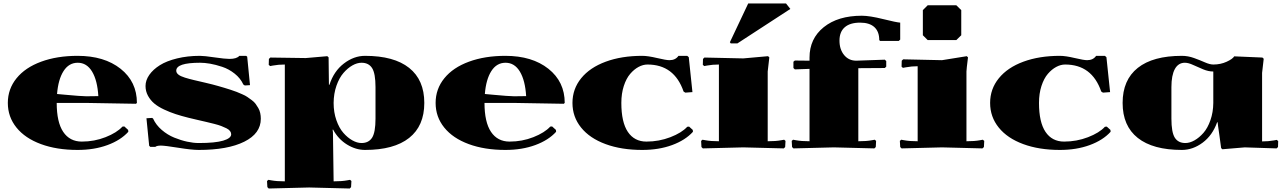

<svg xmlns="http://www.w3.org/2000/svg" viewBox="-20 -850 7377 1101"><path d="M543.9 -298.8Q538.6 -388.7 508.1 -439.5Q477.5 -490.2 425.8 -490.2Q375 -490.2 344.5 -442.6Q314 -395 307.1 -311Q313 -310.5 355 -306.6Q397 -302.7 428.7 -300.3Q460.4 -297.9 475.1 -297.9Q510.7 -297.9 543.9 -298.8ZM759.8 -254.9Q515.1 -259.8 475.1 -259.8H305.2Q305.2 -149.4 342.5 -93.8Q379.9 -38.1 449.2 -38.1Q521 -38.1 585.4 -63.5Q649.9 -88.9 682.1 -124L692.9 -125L714.8 -105L715.8 -94.2Q671.9 -45.9 596.2 -18.1Q520.5 9.8 424.8 9.8Q305.7 9.8 214.8 -23.7Q124 -57.1 74.5 -118.4Q24.9 -179.7 24.9 -259.8Q24.9 -339.8 75 -401.4Q125 -462.9 216.1 -496.3Q307.1 -529.8 424.8 -529.8Q578.1 -529.8 671.6 -455.6Q765.1 -381.3 765.1 -259.8Z M819.8 -171.9 852.5 -173.8 857.9 -169.9Q874.5 -133.3 907.5 -105Q940.4 -76.7 978.8 -61Q1017.1 -45.4 1053.2 -37.6Q1089.4 -29.8 1119.6 -29.8Q1213.9 -29.8 1259.8 -43.5Q1305.7 -57.1 1305.7 -80.1Q1305.7 -89.8 1299.1 -98.6Q1292.5 -107.4 1278.3 -114.5Q1264.2 -121.6 1248.8 -127.4Q1233.4 -133.3 1208.7 -139.6Q1184.1 -146 1163.8 -150.6Q1143.6 -155.3 1112.8 -162.4Q1082 -169.4 1060.5 -174.8Q1019.5 -185.1 987.3 -195.6Q955.1 -206.1 921.1 -221.9Q887.2 -237.8 865 -256.3Q842.8 -274.9 828.6 -300.8Q814.5 -326.7 814.5 -356.9Q814.5 -389.6 836.2 -420.7Q857.9 -451.7 896.7 -476.1Q935.5 -500.5 995.6 -515.1Q1055.7 -529.8 1126.5 -529.8Q1150.9 -529.8 1210.4 -521Q1270 -512.2 1295.9 -512.2Q1337.4 -512.2 1352.5 -529.8H1391.6L1397.5 -524.9L1413.6 -361.8L1383.8 -359.9L1375.5 -365.2Q1358.9 -401.4 1325.7 -427.7Q1292.5 -454.1 1254.2 -466.8Q1215.8 -479.5 1184.3 -484.9Q1152.8 -490.2 1127.4 -490.2Q990.7 -490.2 990.7 -444.8Q990.7 -432.1 1002.9 -422.4Q1015.1 -412.6 1040.5 -404.8Q1065.9 -397 1092 -390.9Q1118.2 -384.8 1159.2 -375.2Q1200.2 -365.7 1230.5 -356.9Q1253.4 -350.6 1266.6 -346.4Q1279.8 -342.3 1301.8 -335.4Q1323.7 -328.6 1336.7 -323.2Q1349.6 -317.9 1368.4 -309.8Q1387.2 -301.8 1398.4 -293.9Q1409.7 -286.1 1423.6 -275.9Q1437.5 -265.6 1445.6 -254.6Q1453.6 -243.7 1461.2 -230.5Q1468.8 -217.3 1472.2 -201.7Q1475.6 -186 1475.6 -168.9Q1475.6 -84.5 1380.6 -37.4Q1285.6 9.8 1119.6 9.8Q1079.6 9.8 1002.4 -2.7Q925.3 -15.1 902.8 -15.1Q879.4 -15.1 870.6 -7.8H841.8L835.4 -14.2Z M1893.1 -259.8Q1893.1 -206.1 1908.9 -160.9Q1924.8 -115.7 1949 -88.1Q1973.1 -60.5 2000.5 -45.2Q2027.8 -29.8 2053.2 -29.8Q2094.2 -29.8 2113.8 -60.5Q2133.3 -91.3 2133.3 -169.9V-350.1Q2133.3 -428.7 2113.8 -459.5Q2094.2 -490.2 2053.2 -490.2Q2027.8 -490.2 2000.7 -474.9Q1973.6 -459.5 1949.5 -431.6Q1925.3 -403.8 1909.4 -358.6Q1893.6 -313.5 1893.1 -259.8ZM1613.3 -480Q1576.2 -480 1544.9 -474.1L1529.3 -471.2L1521 -478L1522 -512.2L1530.3 -520L1733.4 -517.1L1856.9 -527.8L1864.3 -521Q1864.3 -514.2 1865.2 -443.1Q1866.2 -372.1 1866.2 -363.8H1869.1Q1894.5 -441.9 1951.9 -485.8Q2009.3 -529.8 2073.2 -529.8Q2239.3 -529.8 2326.2 -460.7Q2413.1 -391.6 2413.1 -259.8Q2413.1 -127.9 2326.2 -59.1Q2239.3 9.8 2073.2 9.8Q2020.5 9.8 1970.2 -21Q1919.9 -51.8 1890.1 -106.9L1887.2 -106L1889.2 -91.8L1893.1 189.9Q1939.9 189.9 1971.2 184.1L1987.3 181.2L1995.1 188L1993.2 223.1L1985.4 231L1752.9 225.1L1521 231L1513.2 223.1L1511.2 188L1519 181.2L1535.2 184.1Q1566.4 189.9 1613.3 189.9Z M2997.1 -298.8Q2991.7 -388.7 2961.2 -439.5Q2930.7 -490.2 2878.9 -490.2Q2828.1 -490.2 2797.6 -442.6Q2767.1 -395 2760.3 -311Q2766.1 -310.5 2808.1 -306.6Q2850.1 -302.7 2881.8 -300.3Q2913.6 -297.9 2928.2 -297.9Q2963.9 -297.9 2997.1 -298.8ZM3212.9 -254.9Q2968.3 -259.8 2928.2 -259.8H2758.3Q2758.3 -149.4 2795.7 -93.8Q2833 -38.1 2902.3 -38.1Q2974.1 -38.1 3038.6 -63.5Q3103 -88.9 3135.3 -124L3146 -125L3168 -105L3168.9 -94.2Q3125 -45.9 3049.3 -18.1Q2973.6 9.8 2877.9 9.8Q2758.8 9.8 2668 -23.7Q2577.1 -57.1 2527.6 -118.4Q2478 -179.7 2478 -259.8Q2478 -339.8 2528.1 -401.4Q2578.1 -462.9 2669.2 -496.3Q2760.3 -529.8 2877.9 -529.8Q3031.2 -529.8 3124.8 -455.6Q3218.3 -381.3 3218.3 -259.8Z M3687 -38.1Q3758.8 -38.1 3824 -63.2Q3889.2 -88.4 3920.9 -123L3931.6 -124L3952.6 -105L3953.6 -94.2Q3909.7 -45.9 3834 -18.1Q3758.3 9.8 3662.6 9.8Q3543.5 9.8 3452.6 -23.7Q3361.8 -57.1 3312.3 -118.4Q3262.7 -179.7 3262.7 -259.8Q3262.7 -339.8 3312.7 -401.4Q3362.8 -462.9 3453.6 -496.3Q3544.4 -529.8 3662.6 -529.8Q3695.3 -529.8 3747.8 -517.3Q3800.3 -504.9 3818.8 -504.9Q3853.5 -504.9 3870.6 -529.8H3920.9L3929.7 -522L3950.7 -321.8L3909.7 -318.8L3899.9 -325.2Q3846.7 -480 3692.9 -480Q3667.5 -480 3641.8 -466.3Q3616.2 -452.6 3593.8 -426.5Q3571.3 -400.4 3557.1 -356.9Q3543 -313.5 3543 -259.8Q3543 -149.4 3580.3 -93.8Q3617.7 -38.1 3687 -38.1Z M4208.5 -601.1H4170.4L4165.5 -607.9L4270.5 -830.1H4487.3L4512.2 -798.8ZM4102.5 -480Q4065.4 -480 4034.2 -474.1L4018.6 -471.2L4010.3 -478L4011.2 -512.2L4019.5 -520L4242.2 -515.1L4384.3 -527.8L4391.6 -521Q4382.3 -446.8 4382.3 -439.9V-40Q4429.2 -40 4460.4 -45.9L4476.6 -48.8L4484.4 -42L4482.4 -6.8L4474.6 1L4242.2 -4.9L4010.3 1L4002.4 -6.8L4000.5 -42L4008.3 -48.8L4024.4 -45.9Q4055.7 -40 4102.5 -40Z M5242.2 -470.2Q5207.5 -470.2 5173.8 -463.9L5157.7 -460.9L5149.9 -467.8L5150.9 -502L5159.2 -509.8L5381.8 -504.9L5523.9 -527.8L5530.8 -521Q5522 -450.7 5522 -439.9V-40Q5568.8 -40 5600.1 -45.9L5615.7 -48.8L5624 -42L5622.1 -6.8L5613.8 1L5381.8 -4.9L5149.9 1L5142.1 -6.8L5140.1 -42L5147.9 -48.8L5164.1 -45.9Q5195.3 -40 5242.2 -40ZM5272 -792 5299.8 -819.8H5463.9L5492.2 -792V-647.9L5463.9 -620.1H5299.8L5272 -647.9ZM5062 -467.8 5053.7 -460 4901.9 -459V-40Q4948.7 -40 4980 -45.9L4996.1 -48.8L5003.9 -42L5002 -6.8L4994.1 1L4761.7 -4.9L4529.8 1L4522 -6.8L4520 -42L4527.8 -48.8L4543.9 -45.9Q4575.2 -40 4622.1 -40V-455.1L4538.1 -452.1L4529.8 -460V-496.1L4538.1 -502.9L4622.1 -502V-520Q4622.1 -628.4 4703.6 -694.1Q4785.2 -759.8 4921.9 -759.8Q4966.8 -759.8 5043.5 -740.7Q5120.1 -721.7 5142.1 -720.2V-623L5133.8 -615.2H5026.9L5022 -620.1Q5022 -668.9 4993.9 -694.6Q4965.8 -720.2 4912.1 -720.2Q4854.5 -720.2 4824.2 -693.8Q4793.9 -667.5 4793.9 -617.2Q4793.9 -566.4 4820.6 -534.2Q4847.2 -502 4890.1 -502L5053.7 -507.8L5062 -500Z M6082 -38.1Q6153.8 -38.1 6219 -63.2Q6284.2 -88.4 6315.9 -123L6326.7 -124L6347.7 -105L6348.6 -94.2Q6304.7 -45.9 6229 -18.1Q6153.3 9.8 6057.6 9.8Q5938.5 9.8 5847.7 -23.7Q5756.8 -57.1 5707.3 -118.4Q5657.7 -179.7 5657.7 -259.8Q5657.7 -339.8 5707.8 -401.4Q5757.8 -462.9 5848.6 -496.3Q5939.5 -529.8 6057.6 -529.8Q6090.3 -529.8 6142.8 -517.3Q6195.3 -504.9 6213.9 -504.9Q6248.5 -504.9 6265.6 -529.8H6315.9L6324.7 -522L6345.7 -321.8L6304.7 -318.8L6294.9 -325.2Q6241.7 -480 6087.9 -480Q6062.5 -480 6036.9 -466.3Q6011.2 -452.6 5988.8 -426.5Q5966.3 -400.4 5952.1 -356.9Q5938 -313.5 5938 -259.8Q5938 -149.4 5975.3 -93.8Q6012.7 -38.1 6082 -38.1Z M7217.3 -39.1Q7254.4 -39.1 7285.6 -44.9L7301.3 -47.9L7309.6 -41L7308.6 -6.8L7300.3 1L7117.7 -4.9L6989.3 5.9L6982.4 -1Q6982.4 -6.8 6972.4 -74.7Q6962.4 -142.6 6962.4 -148.9H6959.5Q6932.6 -73.7 6876.5 -32Q6820.3 9.8 6757.3 9.8Q6591.3 9.8 6504.4 -59.1Q6417.5 -127.9 6417.5 -259.8Q6417.5 -391.6 6504.4 -460.7Q6591.3 -529.8 6757.3 -529.8Q6792.5 -529.8 6826.9 -517.3Q6861.3 -504.9 6889.4 -492.4Q6917.5 -480 6937.5 -480Q6979 -480 7013.7 -495.8Q7048.3 -511.7 7057.6 -526.9L7219.2 -520L7226.6 -513.2Q7217.3 -439 7217.3 -432.1ZM6937.5 -439.9Q6909.7 -439.9 6879.4 -452.4Q6849.1 -464.8 6822 -477.5Q6794.9 -490.2 6774.4 -490.2Q6736.8 -490.2 6717 -454.1Q6697.3 -418 6697.3 -350.1V-169.9Q6697.3 -91.3 6716.8 -60.5Q6736.3 -29.8 6777.3 -29.8Q6802.7 -29.8 6829.8 -45.2Q6856.9 -60.5 6881.1 -88.1Q6905.3 -115.7 6921.1 -160.9Q6937 -206.1 6937.5 -259.8Z"/></svg>

Font: Yokawerad
Style: Regular
Weight: 500
Designer: gluk
Foundry: gluk
Version: Version 0.79